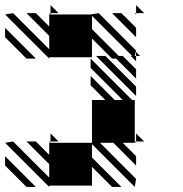

<svg xmlns="http://www.w3.org/2000/svg" viewBox="-25 -723 712 748"><path d="M166.7 5.2 -5.2 -166.7 26 -171.9 166.7 -31.2V-83.3L78.1 -171.9H114.6L166.7 -119.8V-166.7H171.9L166.7 -171.9H171.9V-166.7H328.1H333.3V-333.3H385.4L328.1 -390.6V-427.1L421.9 -333.3H453.1L328.1 -458.3V-494.8L489.6 -333.3H500V-171.9H505.2V-166.7L500 -171.9V-166.7H453.1L505.2 -114.6V-78.1L416.7 -166.7H364.6L505.2 -26L500 5.2L333.3 -161.5V-109.4L447.9 5.2H411.5L333.3 -72.9V0H166.7ZM78.1 5.2 -5.2 -78.1V-114.6L114.6 5.2ZM505.2 -484.4 484.4 -505.2H489.6L333.3 -661.5V-609.4L437.5 -505.2H453.1L505.2 -453.1V-416.7L427.1 -494.8H411.5L333.3 -572.9V-500H166.7V-494.8L-5.2 -666.7L26 -671.9L166.7 -531.2V-583.3L78.1 -671.9H114.6L166.7 -619.8V-666.7H171.9L166.7 -671.9H171.9V-666.7H328.1L359.4 -671.9L505.2 -526L500 -505.2H505.2ZM505.2 -349 349 -505.2H385.4L505.2 -385.4ZM505.2 -666.7 500 -671.9H505.2ZM505.2 -578.1 411.5 -671.9H447.9L505.2 -614.6ZM78.1 -494.8 -5.2 -578.1V-614.6L114.6 -494.8ZM505.2 -171.9H536.5L505.2 -203.1ZM171.9 -171.9H203.1L171.9 -203.1ZM505.2 -505.2H520.8L505.2 -520.8ZM505.2 -671.9H536.5L505.2 -703.1ZM171.9 -671.9H203.1L171.9 -703.1Z"/></svg>

Font: 0xA000-Monochrome
Style: Monochrome
Weight: 400
Version: Version 0.1